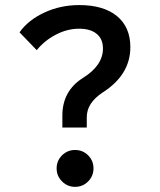

<svg xmlns="http://www.w3.org/2000/svg" viewBox="-20 -723 626 753"><path d="M224.6 -222.7V-269.5Q224.6 -317.9 244.6 -354.7Q264.6 -391.6 304.7 -417Q344.2 -441.4 364 -470.5Q383.8 -499.5 383.8 -533.2Q383.8 -569.8 359.4 -590.1Q335 -610.4 290 -610.4L291 -703.1Q386.2 -703.1 438.7 -659.9Q491.2 -616.7 491.2 -538.1Q491.2 -483.9 464.1 -439.5Q437 -395 382.8 -360.4Q351.6 -339.8 335.9 -315.7Q320.3 -291.5 320.3 -262.7V-222.7ZM124 -526.4 56.6 -596.2Q90.8 -644.5 154.1 -673.8Q217.3 -703.1 291 -703.1L290 -610.4Q244.1 -610.4 199.7 -587.4Q155.3 -564.5 124 -526.4ZM274.4 9.8Q244.6 9.8 223.4 -11.5Q202.1 -32.7 202.1 -62.5Q202.1 -92.8 223.4 -113.8Q244.6 -134.8 274.4 -134.8Q304.7 -134.8 325.7 -113.8Q346.7 -92.8 346.7 -62.5Q346.7 -32.7 325.7 -11.5Q304.7 9.8 274.4 9.8Z"/></svg>

Font: Cascadia Mono
Style: Regular
Weight: 400
Monospace: yes
Designer: Aaron Bell
Foundry: Saja Typeworks
Version: Version 2102.003